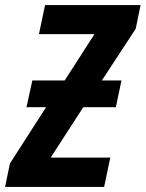

<svg xmlns="http://www.w3.org/2000/svg" viewBox="-57 -734 572 754"><path d="M-37 0 -18 -92 124 -313H47L70 -418H197L314 -600H96L120 -714H495L476 -621L343 -418H420L398 -313H270L142 -115H376L352 0Z"/></svg>

Font: Noto Sans Condensed
Style: Bold Italic
Weight: 700
Width: 3
Italic angle: -12°
Designer: Monotype Design Team
Foundry: Monotype Imaging Inc.
Version: Version 2.013; ttfautohint (v1.8.4.7-5d5b)